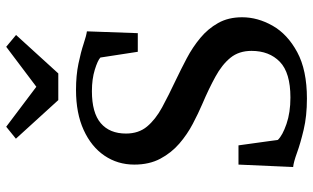

<svg xmlns="http://www.w3.org/2000/svg" viewBox="-220 -802 1033 634"><g transform="rotate(-90 297.0 -485.5)"><path d="M288 11Q230 11 185 0.2Q140 -10.5 109 -21.8Q78 -33 62 -34.5L70 -215H133.5L151.5 -85Q166.5 -69.5 204.2 -56.5Q242 -43.5 291.5 -43.5Q373.5 -43.5 409.5 -78.5Q445.5 -113.5 445.5 -172Q445.5 -213.5 422.8 -241.5Q400 -269.5 360.2 -291.2Q320.5 -313 270 -334.5Q239.5 -347.5 204.8 -365.8Q170 -384 139.5 -410.2Q109 -436.5 89.5 -473Q70 -509.5 70 -559Q70 -614 99.5 -657.5Q129 -701 184.2 -726.2Q239.5 -751.5 316.5 -751.5Q364.5 -751.5 403 -743.5Q441.5 -735.5 468.5 -726.5Q495.5 -717.5 510 -715.5L504 -547.5H442.5L423.5 -671Q414 -680 383.2 -689.5Q352.5 -699 312.5 -699Q241 -699 206.8 -669.8Q172.5 -640.5 172.5 -586.5Q172.5 -544.5 195.8 -516.8Q219 -489 259 -467.2Q299 -445.5 350 -421.5Q384.5 -405 421 -385.8Q457.5 -366.5 488 -341.2Q518.5 -316 537.5 -282.2Q556.5 -248.5 556.5 -203Q556.5 -151.5 528.5 -102.2Q500.5 -53 441.2 -21Q382 11 288 11ZM195 -982 327 -882.5 459 -982 498 -949.5 371 -810H283L155.5 -950Z"/></g></svg>

Font: Merriweather
Style: Regular
Weight: 400
Designer: Eben Sorkin
Foundry: Eben Sorkin
Version: Version 2.100; ttfautohint (v1.7.19-72a1) -l 8 -r 50 -G 200 